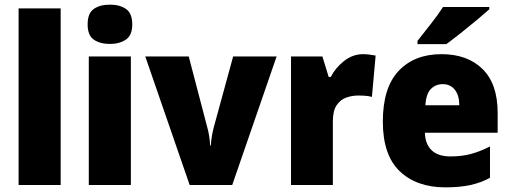

<svg xmlns="http://www.w3.org/2000/svg" viewBox="-20 -796 2197 826"><path d="M241 0H60V-760H241Z M453 -776Q495 -776 522 -757.5Q549 -739 549 -691Q549 -644 521.5 -625.5Q494 -607 453 -607Q410 -607 383.5 -625.5Q357 -644 357 -691Q357 -739 383.5 -757.5Q410 -776 453 -776ZM543 -553V0H362V-553Z M796 0 605 -553H792L872 -247Q876 -234 879.5 -212.5Q883 -191 884 -170H887Q888 -190 891.5 -210Q895 -230 899 -246L983 -553H1170L979 0Z M1542 -563Q1556 -563 1570.5 -561Q1585 -559 1596 -557L1580 -379Q1570 -382 1556.5 -383.5Q1543 -385 1521 -385Q1494 -385 1469 -376Q1444 -367 1428 -343Q1412 -319 1412 -274V0H1232V-553H1367L1394 -465H1403Q1422 -503 1459.5 -533Q1497 -563 1542 -563Z M1879 -563Q1991 -563 2056 -499Q2121 -435 2121 -310V-225H1808Q1809 -177 1836.5 -150Q1864 -123 1919 -123Q1966 -123 2005.5 -133.5Q2045 -144 2088 -166V-31Q2049 -10 2004 0Q1959 10 1896 10Q1772 10 1699.5 -59.5Q1627 -129 1627 -273Q1627 -419 1695 -491Q1763 -563 1879 -563ZM1885 -434Q1854 -434 1833.5 -413Q1813 -392 1810 -343H1956Q1956 -385 1937 -409.5Q1918 -434 1885 -434ZM2085 -756Q2065 -738 2031.5 -710Q1998 -682 1962 -653.5Q1926 -625 1900 -606H1776V-620Q1801 -652 1833 -692.5Q1865 -733 1886 -766H2085Z"/></svg>

Font: Noto Sans Lao UI SemCond Blk
Style: Regular
Weight: 900
Width: 4
Designer: Monotype Design Team
Foundry: Monotype Imaging Inc.
Version: Version 2.000; ttfautohint (v1.8.4.7-5d5b)